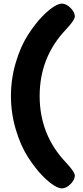

<svg xmlns="http://www.w3.org/2000/svg" viewBox="-20 -790 464 1070"><path d="M323 260Q314 260 296 252Q260 234 218 191Q176 148 135.5 85Q95 22 68 -68.5Q41 -159 41 -255Q41 -351 68 -441.5Q95 -532 135.5 -595Q176 -658 218 -701Q260 -744 296 -762Q314 -770 323 -770Q349 -770 373 -746Q397 -722 397 -699Q397 -678 347 -625Q201 -471 201 -255Q201 -39 347 115Q397 168 397 189Q397 212 373 236Q349 260 323 260Z"/></svg>

Font: Solway ExtraBold
Style: Regular
Weight: 800
Designer: Mariya V. Pigoulevskaya
Foundry: The Northern Block Ltd.
Version: Version 1.000;hotconv 1.0.109;makeotfexe 2.5.65596